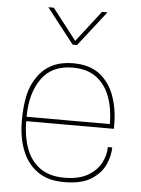

<svg xmlns="http://www.w3.org/2000/svg" viewBox="-55 -823 640 873"><g transform="rotate(5 265.0 -387.0)"><path d="M270 6Q195 6 147.5 -28.5Q100 -63 77.5 -122Q55 -181 55 -255Q55 -320 65.5 -370Q76 -420 105 -460Q159 -536 265 -536Q340 -536 386 -500.5Q432 -465 453.5 -405.5Q475 -346 475 -275V-255H75Q75 -187 94.5 -132.5Q114 -78 157 -46Q200 -14 270 -14Q336 -14 377 -38Q418 -62 436.5 -98Q455 -134 455 -170H475Q475 -132 456.5 -91Q438 -50 393.5 -22Q349 6 270 6ZM455 -275Q455 -343 435.5 -397.5Q416 -452 374 -484Q332 -516 265 -516Q169 -516 122 -448.5Q75 -381 75 -275ZM275 -620H255L130 -780H155L265 -638L375 -780H400Z"/></g></svg>

Font: Tanohe Sans Thin
Style: Regular
Weight: 100
Designer: Village Type and Design LLC & Cristiano Sobral
Foundry: Cooper Hewitt Smithsonian Design Museum
Version: Version 1.00;September 29, 2021;FontCreator 13.0.0.2655 64-b